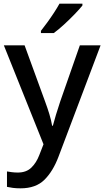

<svg xmlns="http://www.w3.org/2000/svg" viewBox="-20 -786 568 1046"><path d="M1 -539H114L226 -232Q239 -197 249 -164Q259 -131 264 -101H268Q274 -125 285 -161Q296 -197 308 -233L415 -539H528L299 67Q269 147 222 193.5Q175 240 92 240Q68 240 49.5 237.5Q31 235 18 232V148Q29 150 44.5 152Q60 154 77 154Q123 154 150.5 127.5Q178 101 194 59L217 0ZM429 -756Q414 -737 386.5 -708.5Q359 -680 328.5 -652Q298 -624 273 -606H203V-618Q218 -637 237 -663Q256 -689 274 -716.5Q292 -744 304 -766H429Z"/></svg>

Font: Noto Sans Myanmar UI Medium
Style: Regular
Weight: 500
Designer: Monotype Design Team
Foundry: Monotype Imaging Inc.
Version: Version 2.103; ttfautohint (v1.8.4.7-5d5b)